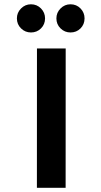

<svg xmlns="http://www.w3.org/2000/svg" viewBox="-20 -889 480 909"><path d="M290.7 0H154.7L155 -659.7H291ZM126.7 -735.3Q99.3 -735.3 79.7 -754.5Q60 -773.7 60 -802Q60 -829.3 79.7 -849Q99.3 -868.7 126.7 -868.7Q154.7 -868.7 174 -849Q193.3 -829.3 193.3 -802Q193.3 -773.7 174 -754.5Q154.7 -735.3 126.7 -735.3ZM313.7 -735.3Q286.3 -735.3 266.7 -754.5Q247 -773.7 247 -802Q247 -829.3 266.7 -849Q286.3 -868.7 313.7 -868.7Q342 -868.7 361.2 -849Q380.3 -829.3 380.3 -802Q380.3 -773.7 361.2 -754.5Q342 -735.3 313.7 -735.3Z"/></svg>

Font: Nata Sans
Style: Regular
Weight: 400
Designer: Daniel Uzquiano Cruz
Version: Version 1.001